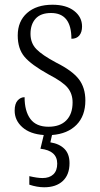

<svg xmlns="http://www.w3.org/2000/svg" viewBox="-20 -562 423 812"><path d="M200 9 193 40Q231 46 252.5 67.5Q274 89 274 128Q274 177 245.5 203.5Q217 230 167 230Q137 230 104 219V183Q138 191 160 191Q189 191 205.5 175.5Q222 160 222 130Q222 75 151 67L165 9Q107 5 74.5 -24Q42 -53 42 -94Q42 -123 54.5 -137Q67 -151 84 -151Q84 -92 108.5 -59Q133 -26 185 -26Q234 -26 260.5 -53Q287 -80 287 -129Q287 -165 266.5 -190.5Q246 -216 186 -247Q112 -288 83.5 -322Q55 -356 55 -412Q55 -472 94.5 -507Q134 -542 202 -542Q260 -542 293.5 -516Q327 -490 327 -450Q327 -426 315.5 -412Q304 -398 282 -398Q282 -507 196 -507Q152 -507 130.5 -483Q109 -459 109 -419Q109 -380 133.5 -354.5Q158 -329 218 -297Q286 -263 313.5 -227Q341 -191 341 -137Q341 -72 303.5 -34Q266 4 200 9Z"/></svg>

Font: Noto Serif NarrowLight
Style: Regular
Weight: 300
Width: 4
Designer: Monotype Design Team
Foundry: Monotype Imaging Inc.
Version: Version 1.001